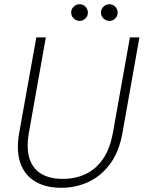

<svg xmlns="http://www.w3.org/2000/svg" viewBox="-20 -877 680 909"><path d="M270 12Q197 12 147 -17.5Q97 -47 76.5 -105Q56 -163 71 -249L152 -700H197L117 -250Q104 -176 119.5 -127Q135 -78 175.5 -54Q216 -30 278 -30Q336 -30 384.5 -52.5Q433 -75 467 -123.5Q501 -172 515 -251L595 -700H640L560 -249Q544 -158 501 -100.5Q458 -43 398.5 -15.5Q339 12 270 12ZM357 -778Q341 -778 329 -789.5Q317 -801 317 -818Q317 -834 329 -845.5Q341 -857 357 -857Q373 -857 384.5 -845.5Q396 -834 396 -817Q396 -801 384.5 -789.5Q373 -778 357 -778ZM498 -778Q482 -778 470 -789.5Q458 -801 458 -818Q458 -834 470 -845.5Q482 -857 498 -857Q514 -857 525.5 -845.5Q537 -834 537 -817Q537 -801 525.5 -789.5Q514 -778 498 -778Z"/></svg>

Font: DM Sans 20pt ExtraLight
Style: Italic
Weight: 250
Italic angle: -10°
Version: Version 4.004;gftools[0.9.30]